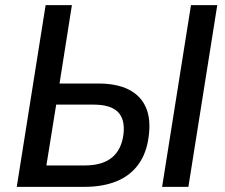

<svg xmlns="http://www.w3.org/2000/svg" viewBox="-20 -725 874 745"><path d="M45 0 157 -705H259L211 -401H360Q433 -401 479.5 -377.5Q526 -354 546 -308.5Q566 -263 557 -196Q549 -131 517 -87Q485 -43 432 -21.5Q379 0 308 0ZM160 -83H309Q376 -83 413.5 -113Q451 -143 459 -203Q466 -262 437.5 -290.5Q409 -319 344 -319H198ZM609 0 721 -705H823L711 0Z"/></svg>

Font: Nunito Sans 10pt SemiCondensed SemiBold
Style: Italic
Weight: 600
Width: 4
Italic angle: -9°
Designer: Vernon Adams
Foundry: Vernon Adams
Version: Version 3.101;gftools[0.9.27]